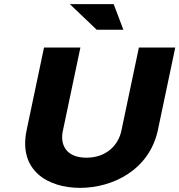

<svg xmlns="http://www.w3.org/2000/svg" viewBox="-20 -900 868 929"><path d="M193 -670 109 -271C67 -73 214 9 367 9C526 9 703 -78 744 -271L828 -670H652L567 -266C553 -201 498 -137 398 -137C299 -137 270 -201 284 -266L369 -670ZM318 -880 448 -756H577L530 -880Z"/></svg>

Font: LT Wave Black
Style: Italic
Weight: 900
Designer: Daniel Lyons
Version: Version 2.5 (Glyphs App)